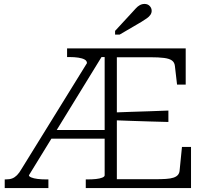

<svg xmlns="http://www.w3.org/2000/svg" viewBox="-20 -956 1052 976"><path d="M241 -295H528L537 -251H221ZM553 -384Q600 -386 646.5 -387.5Q693 -389 740.5 -390.5Q788 -392 836 -394V-336Q790 -337 743 -338.5Q696 -340 648.5 -341.5Q601 -343 553 -345ZM416 0V-44H426Q448 -44 467.5 -46Q487 -48 499.5 -53Q512 -58 512 -65V-666H496L127 -65Q127 -59 139 -54Q151 -49 170.5 -46.5Q190 -44 214 -44H226V0H4V-44H9Q29 -44 42 -49Q55 -54 66.5 -65.5Q78 -77 90 -98L422 -635Q422 -647 410 -653.5Q398 -660 378 -663Q358 -666 333 -666H321V-710H924V-526H880L869 -621Q867 -639 854 -648.5Q841 -658 814 -661.5Q787 -665 744 -665H574V-45H768Q800 -45 823.5 -46.5Q847 -48 862 -53Q877 -58 884.5 -67Q892 -76 893 -89L905 -209H951V0ZM649 -890 565 -799V-780H588L699 -845Q715 -855 726.5 -863Q738 -871 744.5 -880.5Q751 -890 751 -901Q751 -915 741 -925.5Q731 -936 715 -936Q702 -936 691 -930Q680 -924 670.5 -913.5Q661 -903 649 -890Z"/></svg>

Font: Roboto Serif ExtraLight
Style: Regular
Weight: 250
Version: Version 1.007